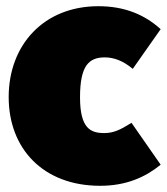

<svg xmlns="http://www.w3.org/2000/svg" viewBox="-20 -577 538 619"><path d="M297 -557C122 -557 8 -433 8 -264C8 -98 119 22 303 22C387 22 449 -6 498 -46L404 -181C367 -158 346 -148 316 -148C272 -148 238 -163 238 -263C238 -365 266 -392 318 -392C347 -392 377 -381 408 -355L498 -483C447 -529 383 -557 297 -557Z"/></svg>

Font: Fira Sans Ultra
Style: Regular
Weight: 950
Designer: Carrois Corporate & Edenspiekermann AG
Foundry: Carrois Corporate GbR & Edenspiekermann AG
Version: Version 4.203;PS 004.203;hotconv 1.0.88;makeotf.lib2.5.64775